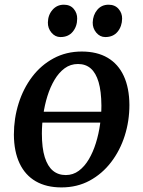

<svg xmlns="http://www.w3.org/2000/svg" viewBox="-20 -785 606 816"><path d="M423.5 -264H141L147.5 -310H428.5ZM327.5 -566Q392.5 -566 437.5 -539.5Q482.5 -513 506 -462.2Q529.5 -411.5 530 -339Q530 -270.5 510 -207.8Q490 -145 452 -95.5Q414 -46 360.8 -17.2Q307.5 11.5 241 11.5Q177 11.5 132 -14.5Q87 -40.5 63.2 -90.8Q39.5 -141 39 -212.5Q39 -281.5 59 -345.2Q79 -409 116.8 -458.8Q154.5 -508.5 208 -537.2Q261.5 -566 327.5 -566ZM311.5 -513Q279.5 -513 254.8 -494.8Q230 -476.5 211.8 -445.8Q193.5 -415 181.5 -376.5Q169.5 -338 163.8 -297Q158 -256 158 -217.5Q158 -156 170.2 -117Q182.5 -78 205 -59.5Q227.5 -41 259.5 -41Q290.5 -41 315 -59.2Q339.5 -77.5 357.5 -108Q375.5 -138.5 387.5 -177Q399.5 -215.5 405.2 -256.5Q411 -297.5 411 -336Q410.5 -397.5 399 -436.2Q387.5 -475 365.8 -494Q344 -513 311.5 -513ZM237 -627.5Q214.5 -627.5 198.8 -646.2Q183 -665 183.5 -689.5Q184 -721 203 -743Q222 -765 251.5 -765Q278.5 -765 293.5 -747Q308.5 -729 308 -705.5Q308 -673 289.2 -650.2Q270.5 -627.5 237 -627.5ZM427.5 -627.5Q405 -627.5 389.2 -646.2Q373.5 -665 374 -689.5Q375 -721 393.2 -743Q411.5 -765 441.5 -765Q468.5 -765 484 -747Q499.5 -729 499 -705.5Q498.5 -673 479.8 -650.2Q461 -627.5 427.5 -627.5Z"/></svg>

Font: Merriweather 24pt Medium
Style: Italic
Weight: 500
Italic angle: -7.8°
Version: Version 2.101